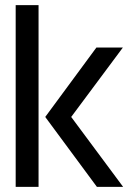

<svg xmlns="http://www.w3.org/2000/svg" viewBox="-20 -727 519 747"><path d="M357 0 156 -272 355 -542H458L257 -272L459 0ZM41 0V-707H130V0Z"/></svg>

Font: Stick No Bills Medium
Style: Regular
Weight: 500
Version: Version 2.000